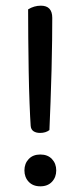

<svg xmlns="http://www.w3.org/2000/svg" viewBox="-20 -645 290 676"><path d="M164 -582Q164 -552 163.5 -503Q163 -454 161.5 -398.5Q160 -343 158 -287Q156 -231 154 -187Q141 -177 121 -177Q107 -177 98 -183Q89 -189 88 -202Q86 -231 84 -283Q82 -335 81 -394Q80 -453 79.5 -511.5Q79 -570 79 -612Q100 -625 124 -625Q164 -625 164 -582ZM66 -45Q66 -69 81 -85Q96 -101 122 -101Q148 -101 163 -85Q178 -69 178 -45Q178 -21 163 -5Q148 11 122 11Q96 11 81 -5Q66 -21 66 -45Z"/></svg>

Font: Baloo Da 2
Style: Regular
Weight: 400
Designer: Noopur Datye, Sulekha Rajkumar and Ek Type
Foundry: Ek Type
Version: Version 1.640;hotconv 1.0.111;makeotfexe 2.5.65597; ttfautoh